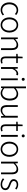

<svg xmlns="http://www.w3.org/2000/svg" viewBox="2612 -3446 848 6111"><g transform="rotate(90 3035.5 -391.0)"><path d="M299 13C366 13 425 -16 471 -56L442 -97C406 -64 358 -38 304 -38C192 -38 117 -130 117 -266C117 -403 198 -496 305 -496C354 -496 393 -473 426 -442L459 -482C423 -515 374 -547 303 -547C171 -547 56 -444 56 -266C56 -89 161 13 299 13Z M775 13C904 13 1016 -89 1016 -266C1016 -444 904 -547 775 -547C646 -547 534 -444 534 -266C534 -89 646 13 775 13ZM775 -38C670 -38 595 -130 595 -266C595 -403 670 -496 775 -496C880 -496 956 -403 956 -266C956 -130 880 -38 775 -38Z M1172 0H1230V-399C1292 -463 1336 -495 1397 -495C1480 -495 1515 -443 1515 -333V0H1573V-341C1573 -478 1522 -547 1411 -547C1338 -547 1282 -505 1229 -452H1227L1220 -534H1172Z M1914 13C1938 13 1972 4 2003 -7L1989 -53C1971 -44 1944 -37 1924 -37C1853 -37 1835 -80 1835 -147V-484H1988V-534H1835V-687H1786L1779 -534L1695 -528V-484H1777V-151C1777 -53 1809 13 1914 13Z M2116 0H2174V-358C2214 -457 2270 -493 2317 -493C2338 -493 2349 -490 2366 -484L2378 -536C2361 -544 2345 -547 2324 -547C2262 -547 2210 -501 2173 -435H2171L2164 -534H2116Z M2475 0H2533V-534H2475ZM2505 -658C2531 -658 2551 -676 2551 -707C2551 -735 2531 -754 2505 -754C2478 -754 2459 -735 2459 -707C2459 -676 2478 -658 2505 -658Z M2946 13C3071 13 3181 -93 3181 -275C3181 -440 3109 -547 2967 -547C2903 -547 2840 -510 2787 -465L2790 -568V-795H2732V0H2779L2786 -54H2789C2837 -13 2896 13 2946 13ZM2942 -38C2902 -38 2845 -55 2790 -103V-412C2850 -466 2905 -496 2956 -496C3074 -496 3119 -403 3119 -274C3119 -132 3044 -38 2942 -38Z M3488 13C3562 13 3617 -28 3669 -88H3671L3676 0H3726V-534H3667V-143C3607 -71 3562 -39 3501 -39C3419 -39 3385 -90 3385 -200V-534H3326V-193C3326 -55 3378 13 3488 13Z M4074 13C4098 13 4132 4 4163 -7L4149 -53C4131 -44 4104 -37 4084 -37C4013 -37 3995 -80 3995 -147V-484H4148V-534H3995V-687H3946L3939 -534L3855 -528V-484H3937V-151C3937 -53 3969 13 4074 13Z M4276 0H4334V-534H4276ZM4306 -658C4332 -658 4352 -676 4352 -707C4352 -735 4332 -754 4306 -754C4279 -754 4260 -735 4260 -707C4260 -676 4279 -658 4306 -658Z M4730 13C4859 13 4971 -89 4971 -266C4971 -444 4859 -547 4730 -547C4601 -547 4489 -444 4489 -266C4489 -89 4601 13 4730 13ZM4730 -38C4625 -38 4550 -130 4550 -266C4550 -403 4625 -496 4730 -496C4835 -496 4911 -403 4911 -266C4911 -130 4835 -38 4730 -38Z M5127 0H5185V-399C5247 -463 5291 -495 5352 -495C5435 -495 5470 -443 5470 -333V0H5528V-341C5528 -478 5477 -547 5366 -547C5293 -547 5237 -505 5184 -452H5182L5175 -534H5127Z M5850 13C5968 13 6032 -57 6032 -139C6032 -242 5943 -271 5861 -302C5799 -325 5741 -348 5741 -406C5741 -454 5778 -498 5857 -498C5909 -498 5947 -477 5983 -450L6013 -490C5974 -523 5917 -547 5858 -547C5745 -547 5683 -481 5683 -403C5683 -311 5768 -279 5846 -250C5907 -228 5975 -199 5975 -136C5975 -81 5934 -36 5852 -36C5780 -36 5731 -64 5686 -102L5654 -60C5703 -20 5772 13 5850 13Z"/></g></svg>

Font: Noto Sans CJK SC Light
Style: Regular
Weight: 300
Designer: Ryoko NISHIZUKA 西塚涼子 (kana, bopomofo & ideographs); Paul D. Hunt (Latin, Greek & Cyrillic); Sandoll Communications 산돌커뮤니
Foundry: Adobe
Version: Version 2.004;hotconv 1.0.118;makeotfexe 2.5.65603